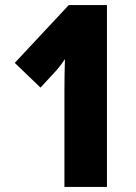

<svg xmlns="http://www.w3.org/2000/svg" viewBox="-20 -734 535 754"><path d="M400 0V-714H250L38 -487L139 -390L201 -457C215 -473 226 -488 235 -502C234 -464 233 -422 233 -376V0Z"/></svg>

Font: Noto Sans Hebrew ExtraCondensed Black
Style: Regular
Weight: 900
Width: 2
Designer: Monotype Design Team
Foundry: Monotype Imaging Inc.
Version: Version 2.004